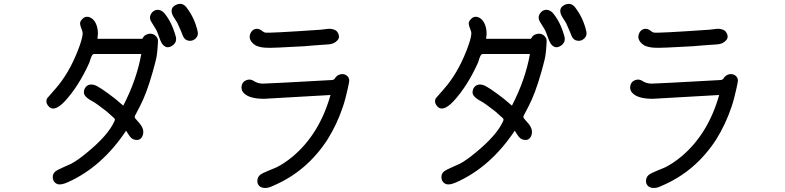

<svg xmlns="http://www.w3.org/2000/svg" viewBox="-20 -900 4040 988"><path d="M793 -688.5Q790 -621.1 782.2 -591.8Q780.3 -584 773.9 -559.6Q767.6 -535.2 765.6 -529.3Q734.4 -418.9 700.2 -353.5L675.8 -306.6Q670.9 -297.9 675.8 -291Q677.7 -289.1 682.6 -283.2Q703.1 -261.7 710.9 -246.1Q721.7 -226.6 714.8 -204.1Q704.1 -174.8 674.8 -180.7Q664.1 -182.6 656.2 -189.5Q648.4 -196.3 639.6 -210.4Q630.9 -224.6 628.9 -227.5Q503.9 -40 328.1 38.1Q294.9 52.7 277.3 47.9Q271.5 45.9 265.6 42Q252 31.2 251.5 12.7Q251 -5.9 264.6 -17.6Q277.3 -27.3 308.6 -40.5Q339.8 -53.7 346.7 -57.6Q379.9 -75.2 425.8 -113.3Q537.1 -204.1 569.3 -277.3Q571.3 -282.2 570.8 -286.1Q570.3 -290 566.4 -293Q541 -316.4 529.3 -326.2Q473.6 -370.1 452.1 -380.9Q450.2 -381.8 443.4 -385.7Q421.9 -399.4 416 -410.2Q410.2 -419.9 412.1 -430.7Q414.1 -448.2 428.7 -459Q441.4 -467.8 460.9 -463.9Q470.7 -461.9 482.4 -455.1Q502 -444.3 538.1 -418Q570.3 -395.5 614.3 -356.4Q683.6 -490.2 707 -622.1H464.8Q458 -622.1 453.6 -614.7Q449.2 -607.4 445.3 -594.7Q441.4 -582 440.4 -579.1Q385.7 -457 313.5 -378.9Q254.9 -316.4 225.6 -358.4Q218.8 -368.2 218.8 -377.9Q218.8 -390.6 224.6 -396.5L264.6 -442.4Q334 -520.5 380.9 -640.6Q403.3 -698.2 405.3 -724.6Q406.2 -735.4 399.9 -750.5Q393.6 -765.6 392.6 -774.4Q389.6 -787.1 401.4 -799.8Q418 -819.3 440.4 -811.5Q460 -804.7 471.7 -782.2Q489.3 -747.1 481.4 -700.2H711.9Q711.9 -701.2 719.7 -711.9Q725.6 -720.7 744.1 -725.6Q762.7 -729.5 777.3 -718.8Q793.9 -705.1 793 -688.5ZM883.8 -714.8Q893.6 -681.6 864.3 -663.6Q835 -645.5 813.5 -675.8Q806.6 -686.5 798.3 -710.4Q790 -734.4 786.1 -742.2Q781.2 -752 771 -767.6Q760.7 -783.2 757.8 -789.1Q746.1 -808.6 756.8 -827.6Q767.6 -846.7 786.6 -849.1Q805.7 -851.6 822.3 -835.9Q862.3 -791 883.8 -714.8ZM997.1 -738.3Q1002 -716.8 986.8 -702.1Q971.7 -687.5 951.2 -690.4Q930.7 -693.4 921.9 -713.9Q920.9 -716.8 910.2 -742.7Q899.4 -768.6 892.6 -782.2Q889.6 -788.1 879.4 -803.2Q869.1 -818.4 866.2 -827.1Q854.5 -860.4 885.7 -875Q917 -889.6 938.5 -863.3Q981.4 -808.6 997.1 -738.3Z M1274.4 -684.6Q1259.8 -703.1 1267.1 -724.1Q1274.4 -745.1 1292.5 -750.5Q1310.5 -755.9 1330.1 -740.2Q1335 -735.4 1343.8 -732.4Q1360.4 -728.5 1629.9 -747.1Q1633.8 -747.1 1650.9 -749.5Q1668 -752 1676.8 -752Q1685.5 -752 1697.8 -748Q1710 -744.1 1715.8 -735.4Q1732.4 -710.9 1716.8 -692.9Q1701.2 -674.8 1673.8 -671.9Q1585.9 -666 1545.9 -662.1Q1377.9 -652.3 1350.6 -654.3Q1318.4 -655.3 1295.9 -666Q1289.1 -669.9 1284.2 -674.3Q1279.3 -678.7 1274.4 -684.6ZM1777.3 -485.4Q1777.3 -479.5 1769.5 -444.3Q1757.8 -389.6 1744.1 -349.6Q1713.9 -259.8 1665 -181.6Q1559.6 -19.5 1390.6 53.7Q1372.1 62.5 1361.3 65.4Q1334 71.3 1317.4 59.6Q1303.7 48.8 1304.2 30.3Q1304.7 11.7 1318.4 0Q1331.1 -9.8 1363.3 -22.5Q1395.5 -35.2 1403.3 -39.1Q1442.4 -58.6 1485.4 -93.8Q1624 -210 1680.7 -411.1Q1634.8 -409.2 1518.6 -401.9Q1402.3 -394.5 1338.9 -391.6Q1257.8 -391.6 1231.4 -424.8Q1219.7 -439.5 1223.6 -459Q1227.5 -479.5 1247.1 -487.3Q1266.6 -495.1 1284.2 -484.4Q1305.7 -469.7 1333 -469.7Q1358.4 -469.7 1689.5 -488.3Q1700.2 -490.2 1702.1 -495.1Q1713.9 -513.7 1731.4 -517.6Q1749 -521.5 1762.7 -512.2Q1776.4 -502.9 1777.3 -485.4Z M2793 -688.5Q2790 -621.1 2782.2 -591.8Q2780.3 -584 2773.9 -559.6Q2767.6 -535.2 2765.6 -529.3Q2734.4 -418.9 2700.2 -353.5L2675.8 -306.6Q2670.9 -297.9 2675.8 -291Q2677.7 -289.1 2682.6 -283.2Q2703.1 -261.7 2710.9 -246.1Q2721.7 -226.6 2714.8 -204.1Q2704.1 -174.8 2674.8 -180.7Q2664.1 -182.6 2656.2 -189.5Q2648.4 -196.3 2639.6 -210.4Q2630.9 -224.6 2628.9 -227.5Q2503.9 -40 2328.1 38.1Q2294.9 52.7 2277.3 47.9Q2271.5 45.9 2265.6 42Q2252 31.2 2251.5 12.7Q2251 -5.9 2264.6 -17.6Q2277.3 -27.3 2308.6 -40.5Q2339.8 -53.7 2346.7 -57.6Q2379.9 -75.2 2425.8 -113.3Q2537.1 -204.1 2569.3 -277.3Q2571.3 -282.2 2570.8 -286.1Q2570.3 -290 2566.4 -293Q2541 -316.4 2529.3 -326.2Q2473.6 -370.1 2452.1 -380.9Q2450.2 -381.8 2443.4 -385.7Q2421.9 -399.4 2416 -410.2Q2410.2 -419.9 2412.1 -430.7Q2414.1 -448.2 2428.7 -459Q2441.4 -467.8 2460.9 -463.9Q2470.7 -461.9 2482.4 -455.1Q2502 -444.3 2538.1 -418Q2570.3 -395.5 2614.3 -356.4Q2683.6 -490.2 2707 -622.1H2464.8Q2458 -622.1 2453.6 -614.7Q2449.2 -607.4 2445.3 -594.7Q2441.4 -582 2440.4 -579.1Q2385.7 -457 2313.5 -378.9Q2254.9 -316.4 2225.6 -358.4Q2218.8 -368.2 2218.8 -377.9Q2218.8 -390.6 2224.6 -396.5L2264.6 -442.4Q2334 -520.5 2380.9 -640.6Q2403.3 -698.2 2405.3 -724.6Q2406.2 -735.4 2399.9 -750.5Q2393.6 -765.6 2392.6 -774.4Q2389.6 -787.1 2401.4 -799.8Q2418 -819.3 2440.4 -811.5Q2460 -804.7 2471.7 -782.2Q2489.3 -747.1 2481.4 -700.2H2711.9Q2711.9 -701.2 2719.7 -711.9Q2725.6 -720.7 2744.1 -725.6Q2762.7 -729.5 2777.3 -718.8Q2793.9 -705.1 2793 -688.5ZM2883.8 -714.8Q2893.6 -681.6 2864.3 -663.6Q2835 -645.5 2813.5 -675.8Q2806.6 -686.5 2798.3 -710.4Q2790 -734.4 2786.1 -742.2Q2781.2 -752 2771 -767.6Q2760.7 -783.2 2757.8 -789.1Q2746.1 -808.6 2756.8 -827.6Q2767.6 -846.7 2786.6 -849.1Q2805.7 -851.6 2822.3 -835.9Q2862.3 -791 2883.8 -714.8ZM2997.1 -738.3Q3002 -716.8 2986.8 -702.1Q2971.7 -687.5 2951.2 -690.4Q2930.7 -693.4 2921.9 -713.9Q2920.9 -716.8 2910.2 -742.7Q2899.4 -768.6 2892.6 -782.2Q2889.6 -788.1 2879.4 -803.2Q2869.1 -818.4 2866.2 -827.1Q2854.5 -860.4 2885.7 -875Q2917 -889.6 2938.5 -863.3Q2981.4 -808.6 2997.1 -738.3Z M3274.4 -684.6Q3259.8 -703.1 3267.1 -724.1Q3274.4 -745.1 3292.5 -750.5Q3310.5 -755.9 3330.1 -740.2Q3335 -735.4 3343.8 -732.4Q3360.4 -728.5 3629.9 -747.1Q3633.8 -747.1 3650.9 -749.5Q3668 -752 3676.8 -752Q3685.5 -752 3697.8 -748Q3710 -744.1 3715.8 -735.4Q3732.4 -710.9 3716.8 -692.9Q3701.2 -674.8 3673.8 -671.9Q3585.9 -666 3545.9 -662.1Q3377.9 -652.3 3350.6 -654.3Q3318.4 -655.3 3295.9 -666Q3289.1 -669.9 3284.2 -674.3Q3279.3 -678.7 3274.4 -684.6ZM3777.3 -485.4Q3777.3 -479.5 3769.5 -444.3Q3757.8 -389.6 3744.1 -349.6Q3713.9 -259.8 3665 -181.6Q3559.6 -19.5 3390.6 53.7Q3372.1 62.5 3361.3 65.4Q3334 71.3 3317.4 59.6Q3303.7 48.8 3304.2 30.3Q3304.7 11.7 3318.4 0Q3331.1 -9.8 3363.3 -22.5Q3395.5 -35.2 3403.3 -39.1Q3442.4 -58.6 3485.4 -93.8Q3624 -210 3680.7 -411.1Q3634.8 -409.2 3518.6 -401.9Q3402.3 -394.5 3338.9 -391.6Q3257.8 -391.6 3231.4 -424.8Q3219.7 -439.5 3223.6 -459Q3227.5 -479.5 3247.1 -487.3Q3266.6 -495.1 3284.2 -484.4Q3305.7 -469.7 3333 -469.7Q3358.4 -469.7 3689.5 -488.3Q3700.2 -490.2 3702.1 -495.1Q3713.9 -513.7 3731.4 -517.6Q3749 -521.5 3762.7 -512.2Q3776.4 -502.9 3777.3 -485.4Z"/></svg>

Font: irohamaru Regular
Style: Regular
Weight: 400
Designer: [Source Han Sans]
Ryoko NISHIZUKA  (kana & ideographs); Paul D. Hunt (Latin, Greek & Cyrillic); Wenlong ZHANG  (bopomofo
Version: Version 1.00